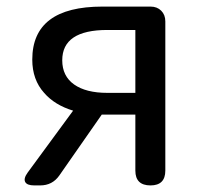

<svg xmlns="http://www.w3.org/2000/svg" viewBox="-20 -563 614 583"><path d="M84 0Q62 0 56.5 -10.5Q51 -21 64 -39L202 -227Q146 -244 114 -281Q78 -321 78 -382Q78 -543 291 -543H386H437Q457 -543 469.5 -530.5Q482 -518 482 -498V-45Q482 0 437 0Q391 0 391 -45V-215H291H289L160 -30Q139 0 102 0ZM306 -281H391V-376V-472H306Q169 -472 169 -380Q169 -332 205 -306.5Q241 -281 306 -281Z"/></svg>

Font: GenSenRounded JP R
Style: Regular
Weight: 400
Version: Version 1.501;PS 1;hotconv 16.6.51;makeotf.lib2.5.65220